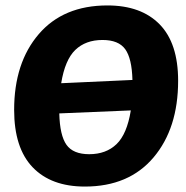

<svg xmlns="http://www.w3.org/2000/svg" viewBox="-20 -675 684 706"><path d="M375 -655Q499 -655 567 -585.5Q635 -516 635 -378Q635 -203 544.5 -96Q454 11 292 11Q168 11 100 -60Q32 -131 32 -271Q32 -444 122.5 -549.5Q213 -655 375 -655ZM357 -528Q295 -528 257 -491.5Q219 -455 205 -369L467 -381Q465 -460 440.5 -494Q416 -528 357 -528ZM308 -108Q370 -108 408.5 -145Q447 -182 461 -269L198 -258Q200 -177 224.5 -142.5Q249 -108 308 -108Z"/></svg>

Font: Alegreya Sans SC ExtraBold
Style: Italic
Weight: 800
Italic angle: -7°
Designer: Juan Pablo del Peral
Foundry: Huerta Tipografica
Version: Version 2.007